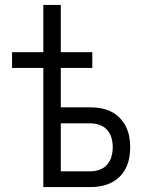

<svg xmlns="http://www.w3.org/2000/svg" viewBox="-20 -760 590 780"><path d="M156 0V-484H29V-548H156V-740H227V-548H355V-484H227V-324H347Q369 -324 390.5 -320Q412 -316 431.5 -306.5Q451 -297 466.5 -281Q482 -265 491.5 -246Q501 -227 505 -205Q509 -183 509 -162Q509 -140 505 -118.5Q501 -97 491.5 -77.5Q482 -58 466.5 -42.5Q451 -27 431.5 -17.5Q412 -8 390.5 -4Q369 0 347 0ZM227 -64H347Q366 -64 384.5 -70.5Q403 -77 415.5 -91.5Q428 -106 433 -124.5Q438 -143 438 -162Q438 -181 433 -199.5Q428 -218 415.5 -232Q403 -246 384.5 -252.5Q366 -259 347 -259H227Z"/></svg>

Font: Lode
Style: Regular
Weight: 400
Monospace: yes
Designer: Belleve Invis
Foundry: Belleve Invis
Version: Version 29.2.0; ttfautohint (v1.8.3)